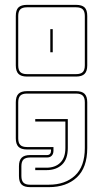

<svg xmlns="http://www.w3.org/2000/svg" viewBox="-20 -660 424 790"><path d="M104 110Q80 110 69 99.5Q58 89 58 64V24Q58 0 69 -11Q80 -22 104 -22H173Q182 -22 186 -27Q190 -32 190 -40V-45H91Q67 -45 56 -56Q45 -67 45 -91V-239Q45 -263 56 -274Q67 -285 91 -285H293Q317 -285 328 -274Q339 -263 339 -239V-51Q339 30 296 70Q253 110 181 110ZM181 100Q248 100 288.5 62.5Q329 25 329 -51V-239Q329 -258 320.5 -266.5Q312 -275 293 -275H91Q72 -275 63.5 -266.5Q55 -258 55 -239V-91Q55 -72 63.5 -63.5Q72 -55 91 -55H200V-40Q200 -27 193 -19.5Q186 -12 173 -12H104Q85 -12 76.5 -3.5Q68 5 68 24V64Q68 83 76.5 91.5Q85 100 104 100ZM259 -170V-51Q259 -5 235 17.5Q211 40 171 40H125V30H171Q207 30 228 9.5Q249 -11 249 -51V-160H125V-170ZM339 -391Q339 -367 328 -356Q317 -345 293 -345H91Q67 -345 56 -356Q45 -367 45 -391V-594Q45 -619 56 -629.5Q67 -640 91 -640H293Q317 -640 328 -629.5Q339 -619 339 -594ZM293 -355Q312 -355 320.5 -363.5Q329 -372 329 -391V-594Q329 -613 320.5 -621.5Q312 -630 293 -630H91Q72 -630 63.5 -621.5Q55 -613 55 -594V-391Q55 -372 63.5 -363.5Q72 -355 91 -355ZM187 -445V-540H197V-445Z"/></svg>

Font: Bungee Outline
Style: Regular
Weight: 400
Designer: David Jonathan Ross
Foundry: David Jonathan Ross
Version: Version 1.001;PS 1.0;hotconv 1.0.72;makeotf.lib2.5.5900